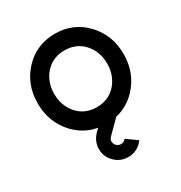

<svg xmlns="http://www.w3.org/2000/svg" viewBox="-170 -634 913 968"><g transform="rotate(-30 286.5 -150.0)"><path d="M388 166 328 123Q327 124 325.5 125Q324 126 323 127Q313 137 299 137Q285 137 274 127Q263 116 263 102Q263 89 274 78L366 -14H276Q244 2 226 21Q189 57 189 104Q189 148 221 180Q253 212 299 212Q344 212 376 180Q379 177 382 173.5Q385 170 388 166ZM287 -415Q355 -415 398 -368Q441 -320 441 -250Q441 -181 398 -132Q355 -85 287 -85Q219 -85 176 -132Q133 -181 133 -250Q133 -320 176 -368Q219 -415 287 -415ZM287 -512Q180 -512 108 -436Q37 -360 37 -250Q37 -141 108 -64Q180 12 287 12Q394 12 466 -64Q537 -141 537 -250Q537 -360 466 -436Q394 -512 287 -512Z"/></g></svg>

Font: Unageo
Style: Medium
Weight: 500
Designer: Richard Sepsi
Foundry: Richard Sepsi
Version: Version 2.000